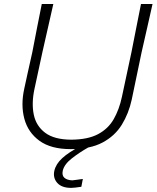

<svg xmlns="http://www.w3.org/2000/svg" viewBox="-20 -733 780 956"><path d="M332 9.5Q233.5 9.5 176.5 -32Q119.5 -73.5 101.2 -141.8Q83 -210 100.5 -290Q106.5 -319 117.5 -368.2Q128.5 -417.5 141 -473.5Q154 -541 165 -597.5Q176 -654 188 -713H245.5Q232 -652.5 219.2 -596.8Q206.5 -541 191 -472.5L151.5 -289.5Q136.5 -219 148.2 -162.2Q160 -105.5 205 -71.8Q250 -38 334.5 -37.5Q417.5 -38 468.2 -65Q519 -92 546.2 -139.8Q573.5 -187.5 587 -250.5L634.5 -473Q648 -540.5 659 -597.2Q670 -654 682 -713H739.5Q726 -652.5 713.2 -596.5Q700.5 -540.5 685 -472.5Q670 -402 656.8 -337.2Q643.5 -272.5 636 -237.5Q621 -168 586.5 -112Q552 -56 490.2 -23.2Q428.5 9.5 332 9.5ZM334.5 202.5Q287 202.5 265 177.5Q243 152.5 250.5 117.5Q258 84 289.5 54.8Q321 25.5 385 -8L387.5 -20.5L412.5 -22L421.5 0Q375.5 26 337.8 55.5Q300 85 292.5 117Q287.5 141 301 152.5Q314.5 164 340 165Q352.5 163.5 365.2 161.8Q378 160 392.5 158L385 197Q368.5 199.5 355.2 201Q342 202.5 334.5 202.5Z"/></svg>

Font: Commissioner Loud ExtraLight
Style: Italic
Weight: 200
Italic angle: -12°
Designer: Kostas Bartsokas
Foundry: Kostas Bartsokas
Version: Version 1.000; ttfautohint (v1.8.3)